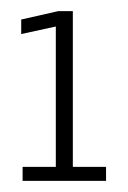

<svg xmlns="http://www.w3.org/2000/svg" viewBox="-20 -699 230 344"><path d="M20.5 -375H170V-400H110.5V-679H84L18 -664V-638L80 -651.5V-400H20.5Z"/></svg>

Font: Anybody Condensed Light
Style: Regular
Weight: 300
Width: 3
Designer: Tyler Finck
Foundry: Etcetera Type Company
Version: Version 1.113;gftools[0.9.25]